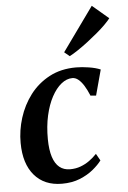

<svg xmlns="http://www.w3.org/2000/svg" viewBox="-58 -878 619 931"><g transform="rotate(-5 252.0 -412.5)"><path d="M206 10.5Q120.5 10.5 72 -46Q23.5 -102.5 23 -203.5Q22.5 -264.5 41.5 -325.2Q60.5 -386 98.2 -435.8Q136 -485.5 192.2 -515.5Q248.5 -545.5 322.5 -545.5Q350.5 -545.5 384 -540.2Q417.5 -535 441 -525L407.5 -401L380.5 -403Q368.5 -432 355.8 -452.5Q343 -473 329.2 -484.2Q315.5 -495.5 300 -495.5Q272 -495.5 246 -474.5Q220 -453.5 199.5 -415.5Q179 -377.5 167.2 -325.2Q155.5 -273 156 -210.5Q156.5 -158.5 167.5 -124.2Q178.5 -90 199.5 -73Q220.5 -56 251 -56Q279 -56 302.5 -64.8Q326 -73.5 345.8 -87.8Q365.5 -102 382 -119.5L401 -86Q386 -65.5 358.8 -43Q331.5 -20.5 293.5 -5Q255.5 10.5 206 10.5ZM271.5 -623.5 424.5 -836.5 504 -769Q494.5 -756.5 476.8 -738.8Q459 -721 435.8 -701.5Q412.5 -682 387.8 -663Q363 -644 339.2 -628Q315.5 -612 297 -602.5Z"/></g></svg>

Font: Merriweather 72pt SemiBold
Style: Italic
Weight: 600
Italic angle: -7.8°
Version: Version 2.101